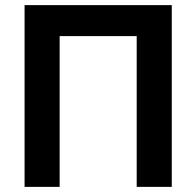

<svg xmlns="http://www.w3.org/2000/svg" viewBox="-20 -730 767 750"><path d="M76 0H213V-589H514V0H651V-710H76Z"/></svg>

Font: FIGSv2-sans-serif
Style: Bold
Weight: 700
Designer: Matt McInerney, Pablo Impallari, Rodrigo Fuenzalida,Mirko Velimirovic
Foundry: Matt McInerney, Pablo Impallari, Rodrigo Fuenzalida
Version: Version 4.021;hotconv 1.0.109;makeotfexe 2.5.65596